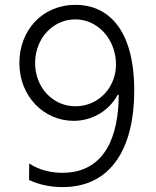

<svg xmlns="http://www.w3.org/2000/svg" viewBox="-20 -757 639 787"><path d="M236.2 9.9C441.8 9.9 530.2 -158.7 530.2 -384.9C530.2 -652.3 410.9 -737.2 290.1 -737.2C151.6 -737.2 59.3 -630.7 59.3 -498.9C59.3 -361.9 160.2 -261.7 281.6 -261.7C359 -261.7 427.6 -303.6 462 -367.9H466.6C466.3 -207 415.1 -48.7 235.4 -48.7C191.4 -48.7 142.4 -58.6 99.8 -87L99.1 -19.2C134.6 -2.5 180 9.9 236.2 9.9ZM289.4 -321.4C196.4 -321.4 123.9 -398.4 123.9 -498.9C123.9 -599.4 197.1 -677.6 288.7 -677.6C380 -677.6 450.6 -598.7 455.3 -502.8C460.2 -403.1 386.7 -321.4 289.4 -321.4Z"/></svg>

Font: TID UI Light
Style: Regular
Weight: 300
Designer: The TID Project Authors
Foundry: Bakken & Bæck
Version: Version 1.001;hotconv 1.0.109;makeotfexe 2.5.65596